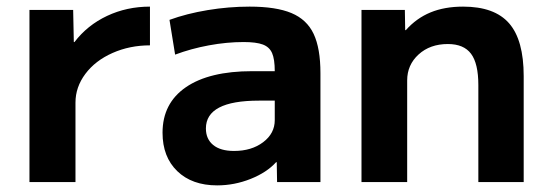

<svg xmlns="http://www.w3.org/2000/svg" viewBox="-20 -550 1658 580"><path d="M69 -520H201L203 -423H205Q244 -474 303.5 -502Q363 -530 433 -530V-413Q372 -413 320 -390Q268 -367 238 -327Q208 -287 208 -240V0H69Z M471 -149Q471 -238 541.5 -286.5Q612 -335 742 -335H810Q810 -371 802 -389.5Q794 -408 774 -415.5Q754 -423 716 -423Q665 -423 611 -413Q557 -403 509 -385L492 -490Q544 -509 607.5 -519.5Q671 -530 734 -530Q814 -530 860.5 -510.5Q907 -491 927.5 -447.5Q948 -404 948 -329V0H817L816 -60H814Q786 -29 737 -9.5Q688 10 636 10Q560 10 515.5 -33Q471 -76 471 -149ZM687 -94Q740 -94 775 -120.5Q810 -147 810 -187V-246H762Q602 -246 602 -162Q602 -130 624 -112Q646 -94 687 -94Z M1072 -520H1203L1204 -459H1206Q1238 -495 1280.5 -512.5Q1323 -530 1379 -530Q1474 -530 1518 -479.5Q1562 -429 1562 -320V0H1425V-293Q1425 -358 1403 -387.5Q1381 -417 1333 -417Q1279 -417 1244.5 -385.5Q1210 -354 1210 -307V0H1072Z"/></svg>

Font: Enso
Style: Bold
Weight: 700
Designer: Coji Morishita
Foundry: UNDERFOREST DESIGN
Version: Version 1.000